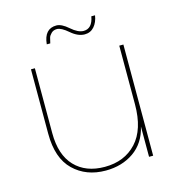

<svg xmlns="http://www.w3.org/2000/svg" viewBox="-107 -800 828 901"><g transform="rotate(-15 307.0 -349.0)"><path d="M509 0V-147Q491 -70 433.5 -30Q376 10 297 10Q202 10 141 -49Q80 -108 80 -227V-540H99V-225Q99 -119 152 -63.5Q205 -8 297 -8Q393 -8 451 -70.5Q509 -133 509 -255V-540H529V0ZM199 -634H182Q189 -708 248 -708Q273 -708 306 -679Q339 -650 366 -650Q408 -650 418 -707H436Q431 -674 413 -653.5Q395 -633 367 -633Q334 -633 300.5 -662Q267 -691 246 -691Q229 -691 218.5 -680.5Q208 -670 205.5 -661Q203 -652 199 -634Z"/></g></svg>

Font: SVN-Poppins Thin
Style: Regular
Weight: 100
Designer: Ninad Kale (Devanagari), Jonny Pinhorn (Latin)
Foundry: Indian Type Foundry
Version: Version 3.002 2017